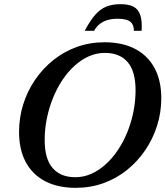

<svg xmlns="http://www.w3.org/2000/svg" viewBox="-20 -890 794 922"><path d="M194.5 -218Q194.5 -127 232.8 -83Q271 -39 341.5 -39Q382 -39 419 -55.5Q456 -72 488.5 -101.8Q521 -131.5 547.2 -171Q573.5 -210.5 592.2 -257.2Q611 -304 621 -354.8Q631 -405.5 631 -456.5Q631 -548 592.8 -592Q554.5 -636 484 -636Q443.5 -636 406.5 -619.5Q369.5 -603 337 -573.2Q304.5 -543.5 278.5 -504Q252.5 -464.5 233.8 -417.8Q215 -371 204.8 -320.2Q194.5 -269.5 194.5 -218ZM754.5 -418.5Q754.5 -350.5 734.5 -287Q714.5 -223.5 677.8 -169.2Q641 -115 590.2 -74Q539.5 -33 477 -10.5Q414.5 12 343.5 12Q257.5 12 196.5 -20Q135.5 -52 103.5 -112Q71.5 -172 71.5 -256.5Q71.5 -324.5 91.2 -388Q111 -451.5 147.8 -505.8Q184.5 -560 235.5 -601Q286.5 -642 348.8 -664.5Q411 -687 482 -687Q568.5 -687 629.2 -655Q690 -623 722.2 -563Q754.5 -503 754.5 -418.5ZM545 -800Q518 -800 496.5 -793.8Q475 -787.5 459 -774.8Q443 -762 431.5 -742H386.5Q413 -791.5 437.5 -819.2Q462 -847 491.2 -858.5Q520.5 -870 558.5 -870Q598 -870 621 -858Q644 -846 653.5 -818Q663 -790 660 -742H623Q623.5 -771 605.8 -785.5Q588 -800 545 -800Z"/></svg>

Font: Newsreader 24pt SemiBold
Style: Italic
Weight: 600
Italic angle: -17°
Designer: Hugues Gentile
Foundry: Production Type
Version: Version 1.003